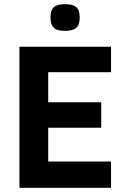

<svg xmlns="http://www.w3.org/2000/svg" viewBox="-20 -900 601 920"><path d="M73 0H512V-126H211V-288H465V-410H211V-554H512V-676H73ZM291 -880C242.2 -880 222 -863.4 222 -816C222 -770.2 241.9 -752 291 -752C339 -752 362 -767.8 362 -816C362 -864.3 340.2 -880 291 -880Z"/></svg>

Font: Fog Sans
Style: Bold
Weight: 700
Foundry: Intel Corporation
Version: Version 1.00